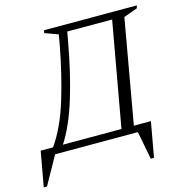

<svg xmlns="http://www.w3.org/2000/svg" viewBox="-160 -768 990 1033"><g transform="rotate(-15 335.0 -252.0)"><path d="M62 0 -25 156H-43L-8 -39H61Q125 -130 167 -267Q209 -404 239 -566L248 -618L174 -645L177 -660H694L690 -645L613 -617L511 -39H606L571 156H553L523 0ZM286 -566Q257 -403 215.5 -266Q174 -129 116 -39H442L546 -621H296Z"/></g></svg>

Font: Spectral Light
Style: Italic
Weight: 300
Italic angle: -10°
Designer: Jean-Baptiste Levee
Foundry: Production Type
Version: Version 2.001